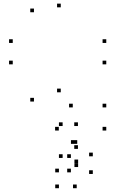

<svg xmlns="http://www.w3.org/2000/svg" viewBox="-20 -696 660 1039"><path d="M555.1 10.4V-9.6H535.1V10.4ZM555.1 -114.8V-134.8H535.1V-114.8ZM373.8 -114.8V-134.8H353.8V-114.8ZM308.8 -196.5V-216.5H288.8V-196.5ZM308.8 -656.3V-676.3H288.8V-656.3ZM163.8 -629.7V-649.7H143.8V-629.7ZM163.8 -146.5V-166.5H143.8V-146.5ZM298.2 10.4V-9.6H278.2V10.4ZM555.1 -347.8V-367.8H535.1V-347.8ZM555.1 -463.6V-483.6H535.1V-463.6ZM49 -463.6V-483.6H29V-463.6ZM49 -347.8V-367.8H29V-347.8ZM395.1 322.5V302.5H375.1V322.5ZM482.2 245.4V225.4H462.2V245.4ZM482.2 149.9V129.9H462.2V149.9ZM397.9 82.4V62.4H377.9V82.4ZM383.9 82.4V62.4H363.9V82.4ZM401.8 109.7V89.7H381.8V109.7ZM401.8 -14V-34H381.8V-14ZM318.9 -14V-34H298.9V-14ZM318.9 158.7V138.7H298.9V158.7ZM363.6 158.7V138.7H343.6V158.7ZM402.8 187.4V167.4H382.8V187.4ZM402.8 207.9V187.9H382.8V207.9ZM363.6 236.7V216.7H343.6V236.7ZM298.9 236.7V216.7H278.9V236.7ZM298.9 322.5V302.5H278.9V322.5Z"/></svg>

Font: Monaspace Krypton Dots Var
Style: Regular
Weight: 400
Designer: Riley Cran and the Lettermatic Team
Version: Version 1.100 (Monaspace Krypton Dots)